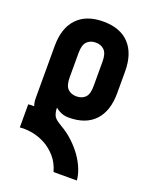

<svg xmlns="http://www.w3.org/2000/svg" viewBox="-134 -784 684 859"><g transform="rotate(20 207.5 -354.5)"><path d="M151 -422Q151 -384 166.5 -368.5Q182 -353 208 -353Q234 -353 249.5 -368.5Q265 -384 265 -422V-539Q265 -577 249.5 -593Q234 -609 208 -609Q182 -609 166.5 -593Q151 -577 151 -539ZM208 -252Q189 -252 173 -258.5Q157 -265 144 -276V-274Q144 -258 150 -241.5Q156 -225 185 -209L186 -208Q220 -189 247.5 -163.5Q275 -138 294.5 -110.5Q314 -83 325.5 -54.5Q337 -26 339 0H228Q217 -40 193 -67.5Q169 -95 139.5 -111Q110 -127 78 -133Q57 -137 37 -137Q27 -137 18 -136V-246Q25 -247 32 -247H46Q40 -263 40 -284V-532Q40 -617 83.5 -663Q127 -709 208 -709Q289 -709 332 -663Q375 -617 375 -532V-429Q375 -344 332 -298Q289 -252 208 -252Z"/></g></svg>

Font: Bebas Neue Bold
Style: Regular
Weight: 700
Designer: Ryoichi Tsunekawa & LGV (GE)
Foundry: Free Software Foundation, Inc.
Version: Version 1.003 August 13, 2016